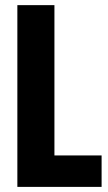

<svg xmlns="http://www.w3.org/2000/svg" viewBox="-20 -731 424 751"><path d="M47.9 0H377.4V-123H192.9V-710.9H47.9Z"/></svg>

Font: Roboto Flex
Style: wght 700 wdth 25 opsz 34 GRAD 0.00 slnt 0.00 XTRA 468 XOPQ 96 YOPQ 79 YTLC 514 YTUC 712 YTAS 750 YTDE -203.00 YTFI 738
Weight: 700
Width: 1
Designer: Berlow after Robertson
Foundry: Google
Version: Version 3.100